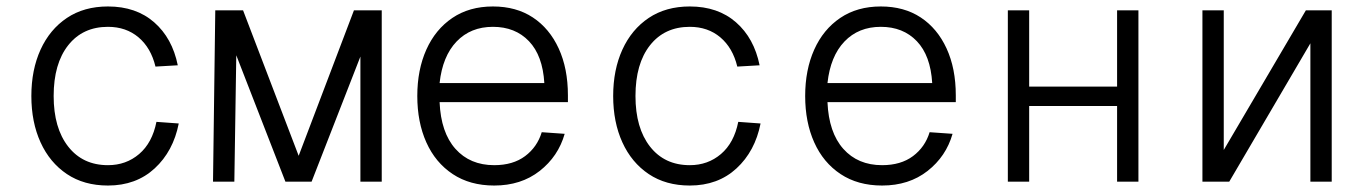

<svg xmlns="http://www.w3.org/2000/svg" viewBox="-20 -562 4240 594"><path d="M314 12Q240 12 187 -23.5Q134 -59 105.5 -121.5Q77 -184 77 -265Q77 -346 105.5 -408.5Q134 -471 187 -506.5Q240 -542 314 -542Q401 -542 457 -493Q513 -444 530 -360L461 -356Q447 -414 408.5 -446.5Q370 -479 314 -479Q236 -479 191 -422Q146 -365 146 -265Q146 -166 191 -108.5Q236 -51 314 -51Q370 -51 410.5 -85.5Q451 -120 464 -185L533 -180Q516 -94 458.5 -41Q401 12 314 12Z M639 0 646 -530H732L904 -80L1075 -530H1161V0H1095V-387L944 0H863L711 -391L705 0Z M1509 12Q1434 12 1380.5 -23.5Q1327 -59 1299 -121.5Q1271 -184 1271 -265Q1271 -346 1299 -408.5Q1327 -471 1379.5 -506.5Q1432 -542 1505 -542Q1577 -542 1628.5 -508Q1680 -474 1708.5 -412Q1737 -350 1737 -267V-246H1340Q1344 -152 1389 -101.5Q1434 -51 1509 -51Q1567 -51 1604.5 -79Q1642 -107 1656 -153L1727 -148Q1707 -78 1649.5 -33Q1592 12 1509 12ZM1340 -305H1664Q1659 -390 1616.5 -434.5Q1574 -479 1505 -479Q1436 -479 1392.5 -433.5Q1349 -388 1340 -305Z M2114 12Q2040 12 1987 -23.5Q1934 -59 1905.5 -121.5Q1877 -184 1877 -265Q1877 -346 1905.5 -408.5Q1934 -471 1987 -506.5Q2040 -542 2114 -542Q2201 -542 2257 -493Q2313 -444 2330 -360L2261 -356Q2247 -414 2208.5 -446.5Q2170 -479 2114 -479Q2036 -479 1991 -422Q1946 -365 1946 -265Q1946 -166 1991 -108.5Q2036 -51 2114 -51Q2170 -51 2210.5 -85.5Q2251 -120 2264 -185L2333 -180Q2316 -94 2258.5 -41Q2201 12 2114 12Z M2709 12Q2634 12 2580.5 -23.5Q2527 -59 2499 -121.5Q2471 -184 2471 -265Q2471 -346 2499 -408.5Q2527 -471 2579.5 -506.5Q2632 -542 2705 -542Q2777 -542 2828.5 -508Q2880 -474 2908.5 -412Q2937 -350 2937 -267V-246H2540Q2544 -152 2589 -101.5Q2634 -51 2709 -51Q2767 -51 2804.5 -79Q2842 -107 2856 -153L2927 -148Q2907 -78 2849.5 -33Q2792 12 2709 12ZM2540 -305H2864Q2859 -390 2816.5 -434.5Q2774 -479 2705 -479Q2636 -479 2592.5 -433.5Q2549 -388 2540 -305Z M3098 0V-530H3164V-294H3436V-530H3502V0H3436V-234H3164V0Z M3700 0V-530H3766V-98L4020 -530H4100V0H4034V-428L3783 0Z"/></svg>

Font: Geist Mono Light
Style: Regular
Weight: 300
Monospace: yes
Designer: Basement.studio, Andrés Briganti, Mateo Zaragoza
Foundry: Basement.studio, Vercel, Andrés Briganti, Guido Ferreyra, Mateo Zaragoza
Version: Version 1.500; ttfautohint (v1.8.4.7-5d5b)